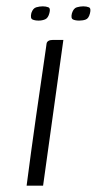

<svg xmlns="http://www.w3.org/2000/svg" viewBox="-20 -586 305 606"><path d="M230 -521Q218 -521 210.5 -524.5Q203 -528 207 -544Q212 -560 222.5 -563Q233 -566 243 -566Q253 -566 260.5 -563Q268 -560 264 -544Q260 -528 251 -524.5Q242 -521 230 -521ZM102 -521Q90 -521 82.5 -524.5Q75 -528 79 -545Q84 -560 94.5 -563Q105 -566 115 -566Q125 -566 132.5 -563Q140 -560 136 -545Q132 -529 122.5 -525Q113 -521 102 -521ZM64 0Q78 -108 93.5 -216.5Q109 -325 125 -434Q126 -443 127 -448.5Q128 -454 133 -457Q138 -460 147 -460H180L116 0Z"/></svg>

Font: Genos Light
Style: Italic
Weight: 300
Italic angle: -8°
Designer: Robert E. Leuschke
Foundry: Robert E. Leuschke
Version: Version 1.010